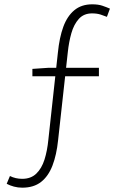

<svg xmlns="http://www.w3.org/2000/svg" viewBox="-20 -761 568 889"><path d="M83 108Q63 108 44.5 103Q26 98 11 90L26 54Q52 67 83 67Q123 67 148 43Q173 19 186 -22Q199 -63 204 -115L248 -517Q255 -587 273 -636.5Q291 -686 324 -713.5Q357 -741 407 -741Q435 -741 454 -734.5Q473 -728 489 -721L475 -683Q463 -688 446 -693.5Q429 -699 406 -699Q368 -699 345 -673.5Q322 -648 310.5 -607.5Q299 -567 294 -520L249 -112Q242 -44 223 5.5Q204 55 170 81.5Q136 108 83 108ZM130 -408V-442L203 -447H438V-408Z"/></svg>

Font: Noto Sans SC ExtraLight
Style: Regular
Weight: 250
Designer: Ryoko NISHIZUKA 西塚涼子 (kana, bopomofo & ideographs); Paul D. Hunt (Latin, Greek & Cyrillic); Sandoll Communications 산돌커뮤니
Foundry: Adobe
Version: Version 2.004-H2;hotconv 1.0.118;makeotfexe 2.5.65603